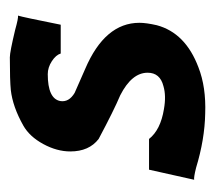

<svg xmlns="http://www.w3.org/2000/svg" viewBox="-44 -392 447 400"><g transform="rotate(-90 180.0 -192.5)"><path d="M347 -379Q344 -370 328 -290H268Q265 -300 252 -308.5Q239 -317 225 -317Q174 -317 169 -291Q166 -273 186 -261L236 -239Q332 -198 332 -126Q332 -112 327 -90Q311 -30 239 -3Q198 13 143 11Q89 10 30 -8Q10 -13 5 -12L26 -106H90Q109 -82 152 -75Q180 -70 200 -76Q228 -83 228 -109Q228 -142 181 -166Q150 -179 90 -211Q64 -231 64 -270Q64 -298 79.5 -326.5Q95 -355 118 -368Q157 -390 192 -394Q212 -396 260 -396Q271 -396 317 -385Q342 -378 347 -379Z"/></g></svg>

Font: GFS Neohellenic Rg
Style: Bold Italic
Weight: 700
Italic angle: -12°
Designer: Designed by Takis Katsoulidis and George D. Matthiopoulos.
Foundry: Designed by Takis Katsoulidis and George D. Matthiopoulos.
Version: Version 1.0